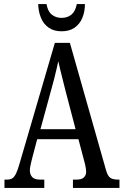

<svg xmlns="http://www.w3.org/2000/svg" viewBox="-20 -925 608 945"><path d="M2 0V-41H15Q30 -41 40 -47Q50 -53 58.5 -70Q67 -87 76 -119L250 -714H324L502 -87Q507 -69 514 -59Q521 -49 532.5 -45Q544 -41 560 -41H568V0H339V-41H357Q381 -41 392.5 -51.5Q404 -62 404 -80Q404 -87 402.5 -96.5Q401 -106 398.5 -117Q396 -128 393 -138L366 -240H163L138 -145Q136 -137 133.5 -126.5Q131 -116 129 -105.5Q127 -95 127 -86Q127 -66 138.5 -53.5Q150 -41 177 -41H198V0ZM179 -289H352L302 -480Q295 -510 288 -536Q281 -562 276 -584Q271 -606 267 -624Q263 -606 258 -584Q253 -562 247 -538.5Q241 -515 234 -490ZM283 -771Q245 -771 219.5 -789Q194 -807 181.5 -837.5Q169 -868 168 -905H209Q215 -869 235 -853Q255 -837 283 -837Q312 -837 331.5 -853Q351 -869 358 -905H398Q398 -868 385.5 -837.5Q373 -807 347.5 -789Q322 -771 283 -771Z"/></svg>

Font: Noto Serif Khmer ExtraCondensed
Style: Regular
Weight: 400
Width: 2
Designer: Danh Hong and the Monotype Design Team
Foundry: Monotype Imaging Inc.
Version: Version 2.004